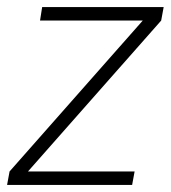

<svg xmlns="http://www.w3.org/2000/svg" viewBox="-28 -522 482 542"><path d="M-8 0 -1 -38 375 -464H85L91 -502H434L427 -464L51 -38H352L345 0Z"/></svg>

Font: DM Sans 16pt ExtraLight
Style: Italic
Weight: 250
Italic angle: -10°
Version: Version 4.004;gftools[0.9.30]